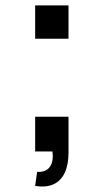

<svg xmlns="http://www.w3.org/2000/svg" viewBox="-20 -560 384 710"><path d="M117.2 75.5Q136.7 76.9 149.8 69.8Q163 62.6 169.3 48.5Q175.6 34.5 175.1 14.8Q174.7 10.9 174.5 7.3Q174.2 3.8 173.8 0H110V-128.3H233.3V5Q233.3 49 219.5 78.8Q205.6 108.5 177.9 121.4Q150.2 134.2 110 127.3ZM110 -416.7V-540H233.3V-416.7Z"/></svg>

Font: Manrope
Style: Regular
Weight: 400
Designer: Mikhail Sharanda
Foundry: Mikhail Sharanda
Version: Version 4.503